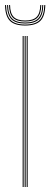

<svg xmlns="http://www.w3.org/2000/svg" viewBox="-30 -743 200 763"><path d="M76 0V-600H80V0ZM60 0V-600H64V0ZM68 0V-600H72V0ZM70 -641.5Q27.8 -641.5 9.2 -660.4Q-9.2 -679.2 -10 -722.8H-6Q-5.2 -681.2 12.4 -663.4Q30 -645.5 70 -645.5Q110 -645.5 127.6 -663.4Q145.2 -681.2 146 -722.8H150Q149.2 -679.2 130.8 -660.4Q112.2 -641.5 70 -641.5ZM70 -649.5Q32.2 -649.5 15.5 -666.5Q-1.2 -683.5 -2 -722.8H2Q2.5 -685.8 18.4 -669.6Q34.2 -653.5 70 -653.5Q105.8 -653.5 121.6 -669.6Q137.5 -685.8 138 -722.8H142Q141.2 -683.5 124.6 -666.5Q108 -649.5 70 -649.5ZM70 -657.5Q36.2 -657.5 21.4 -672.6Q6.5 -687.8 6 -722.8H10Q10.5 -690 24.5 -675.8Q38.5 -661.5 70 -661.5Q101.5 -661.5 115.5 -675.8Q129.5 -690 130 -722.8H134Q133.5 -687.8 118.6 -672.6Q103.8 -657.5 70 -657.5Z"/></svg>

Font: Big Shoulders Inline Display Thin
Style: Regular
Weight: 100
Designer: Patric King
Foundry: XO Type Co
Version: Version 1.000